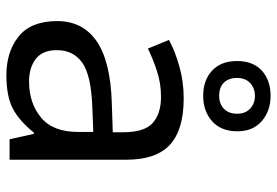

<svg xmlns="http://www.w3.org/2000/svg" viewBox="-153 -704 867 601"><g transform="rotate(90 280.5 -403.5)"><path d="M288 -545Q386 -545 433 -502Q480 -459 480 -365V0H416L399 -76H395Q360 -32 321.5 -11Q283 10 215 10Q142 10 94 -28.5Q46 -67 46 -149Q46 -229 109 -272.5Q172 -316 303 -320L394 -323V-355Q394 -422 365 -448Q336 -474 283 -474Q241 -474 203 -461.5Q165 -449 132 -433L105 -499Q140 -518 188 -531.5Q236 -545 288 -545ZM314 -259Q214 -255 175.5 -227Q137 -199 137 -148Q137 -103 164.5 -82Q192 -61 235 -61Q303 -61 348 -98.5Q393 -136 393 -214V-262ZM280 -606Q231 -606 201 -634Q171 -662 171 -712Q171 -762 201 -789.5Q231 -817 280 -817Q327 -817 359 -789.5Q391 -762 391 -713Q391 -662 359.5 -634Q328 -606 280 -606ZM280 -656Q305 -656 320.5 -671Q336 -686 336 -712Q336 -738 320 -753Q304 -768 280 -768Q256 -768 240 -753Q224 -738 224 -712Q224 -686 238.5 -671Q253 -656 280 -656Z"/></g></svg>

Font: Noto Sans Ethiopic
Style: Regular
Weight: 400
Designer: Monotype Design Team
Foundry: Monotype Imaging Inc.
Version: Version 2.102; ttfautohint (v1.8.4.7-5d5b)